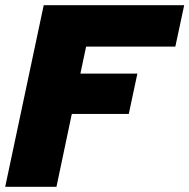

<svg xmlns="http://www.w3.org/2000/svg" viewBox="-21 -718 728 738"><path d="M-1 0 147 -698H687L653 -539H310L288 -435H507L474 -280H255L196 0Z"/></svg>

Font: Azeret Mono Thin ExtraBold
Style: Italic
Weight: 800
Italic angle: -12°
Version: Version 1.002